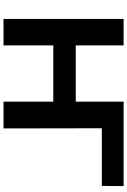

<svg xmlns="http://www.w3.org/2000/svg" viewBox="169 -910 740 1119"><g transform="rotate(90 539.5 -350.0)"><path d="M1063 -573 1064 -700H572V-421H244V-700H90V0H244V-290H572V0H728L727 -573Z"/></g></svg>

Font: Montserrat-Alt1
Style: Bold
Weight: 700
Designer: Differentunic
Foundry: Differentunic
Version: Version 7.222